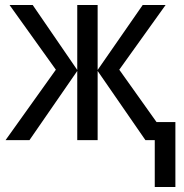

<svg xmlns="http://www.w3.org/2000/svg" viewBox="-20 -557 731 763"><path d="M547 -537 368 -279V-537H287V-279L110 -537H18L202 -280L2 0H97L287 -275V0H368V-275L558 0H595V186H677V-72H602L454 -280L638 -537Z"/></svg>

Font: Noto Sans UI SemiCondensed
Style: Regular
Weight: 400
Width: 4
Designer: Monotype Design Team
Foundry: Monotype Imaging Inc.
Version: 1.001